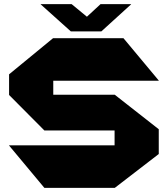

<svg xmlns="http://www.w3.org/2000/svg" viewBox="-20 -910 813 930"><path d="M238 -519V-451H536L749 -284V-164L536 0H195L24 -205V-206H535V-278H195L24 -450V-550L237 -725H578L749 -520V-519ZM323 -758 177 -889V-890H327L401 -829L467 -890H615V-889L471 -758Z"/></svg>

Font: Foldit Thin ExtraBold
Style: Regular
Weight: 800
Version: Version 1.003